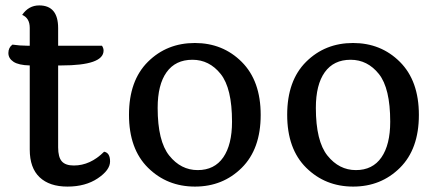

<svg xmlns="http://www.w3.org/2000/svg" viewBox="-20 -681 1618 710"><path d="M195 -439V-136Q195 -100 208.5 -84.5Q222 -69 253 -69Q314 -69 365 -120Q387 -116 387 -84Q387 -52 341.5 -21.5Q296 9 229.5 9Q163 9 126.5 -25.5Q90 -60 90 -128V-439Q49 -440 30 -452.5Q11 -465 11 -485Q11 -505 26 -516Q54 -512 79 -512H90V-578Q90 -614 62 -626Q86 -661 125 -661Q195 -661 195 -577V-512H357Q363 -503 363 -494Q363 -439 207 -439Z M563 -282Q563 -159 606 -105.5Q649 -52 711 -52Q773 -52 805.5 -99Q838 -146 838 -231Q838 -355 796 -407.5Q754 -460 691.5 -460Q629 -460 596 -414Q563 -368 563 -282ZM457 -256.5Q457 -383 527 -452.5Q597 -522 700.5 -522Q804 -522 874 -452Q944 -382 944 -256Q944 -130 874 -60.5Q804 9 701 9Q598 9 527.5 -60.5Q457 -130 457 -256.5Z M1148 -282Q1148 -159 1191 -105.5Q1234 -52 1296 -52Q1358 -52 1390.5 -99Q1423 -146 1423 -231Q1423 -355 1381 -407.5Q1339 -460 1276.5 -460Q1214 -460 1181 -414Q1148 -368 1148 -282ZM1042 -256.5Q1042 -383 1112 -452.5Q1182 -522 1285.5 -522Q1389 -522 1459 -452Q1529 -382 1529 -256Q1529 -130 1459 -60.5Q1389 9 1286 9Q1183 9 1112.5 -60.5Q1042 -130 1042 -256.5Z"/></svg>

Font: Laila Medium
Style: Regular
Weight: 500
Designer: Hitesh Malaviya
Foundry: Indian Type Foundry
Version: Version 1.302;PS 1.0;hotconv 1.0.78;makeotf.lib2.5.61930; tt